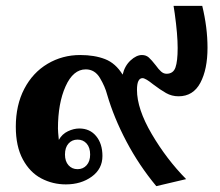

<svg xmlns="http://www.w3.org/2000/svg" viewBox="-20 -620 753 656"><path d="M346 -297Q339 -324 321.5 -353.5Q304 -383 273 -383Q230 -383 204 -325Q178 -267 178 -181Q178 -171 181 -142Q192 -162 212 -171.5Q232 -181 251 -181Q287 -181 308.5 -155Q330 -129 330 -87Q330 -43 293.5 -16.5Q257 10 205 10Q160 10 121 -10.5Q82 -31 58 -75.5Q34 -120 34 -187Q34 -261 63 -316.5Q92 -372 142.5 -402Q193 -432 254 -432Q303 -432 339 -418Q375 -404 399 -365Q406 -395 426 -413.5Q446 -432 465 -432Q479 -432 488.5 -423.5Q498 -415 512 -397Q522 -383 530.5 -375.5Q539 -368 549 -368Q572 -368 579.5 -389.5Q587 -411 587 -456Q587 -502 577 -574Q575 -584 573 -600H671Q689 -526 689 -457Q689 -383 664.5 -337Q640 -291 590 -291Q567 -291 547.5 -302Q528 -313 503 -332Q477 -353 467 -353Q448 -353 448 -313Q448 -248 498.5 -162Q549 -76 616 -8L514 16Q455 -55 412 -136.5Q369 -218 346 -297ZM288 -92Q288 -116 276 -129.5Q264 -143 245 -143Q226 -143 214 -129.5Q202 -116 202 -92Q202 -69 214 -55.5Q226 -42 245 -42Q264 -42 276 -55.5Q288 -69 288 -92Z"/></svg>

Font: Trirong
Style: Bold
Weight: 700
Designer: Katatrad Team
Foundry: CadsonDemak
Version: Version 1.001